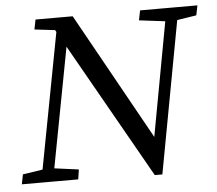

<svg xmlns="http://www.w3.org/2000/svg" viewBox="-50 -725 891 789"><g transform="rotate(-5 396.0 -330.5)"><path d="M9.5 0H242.1L248.2 -40.4L135.9 -55.4H116.7L17.5 -40.4L9.5 0ZM89.5 0H137.9L264.6 -668.5L216.4 -669.7L89.5 0ZM557 9.8H588.3L603.4 -84.2L277.8 -669.7H124.5L116.5 -629.3L243 -614.4L190.1 -638.5L557 9.8ZM547.7 -629.3 669.9 -614.3H689.1L784.2 -629.3L792.3 -669.7H555.8L547.7 -629.3ZM588.3 9.8 714.2 -669.7H664.9L553.9 -66.6L588.3 9.8Z"/></g></svg>

Font: Source Serif Variable
Style: Italic
Weight: 389
Italic angle: -12°
Designer: Frank Grießhammer
Foundry: Adobe Systems Incorporated
Version: Version 3.001;hotconv 1.0.111;makeotfexe 2.5.65597